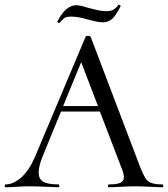

<svg xmlns="http://www.w3.org/2000/svg" viewBox="-32 -789 708 809"><path d="M653 0Q636 0 600 -2Q560 -4 537 -4Q513 -4 477 -2Q443 0 427 0Q423 0 423 -6Q423 -12 427 -12Q461 -12 475.5 -19Q490 -26 490 -43Q490 -57 479 -84L389 -319H225L148 -131Q131 -90 131 -62Q131 -34 151 -23Q171 -12 214 -12Q218 -12 218 -6Q218 0 213 0Q200 0 162 -2Q118 -4 94 -4Q70 -4 38 -2Q10 0 -8 0Q-12 0 -12 -6Q-12 -12 -8 -12Q23 -12 56 -40Q89 -68 115 -127L329 -635Q331 -638 338 -638Q347 -638 350 -634L559 -84Q572 -52 580.5 -38.5Q589 -25 605 -18.5Q621 -12 653 -12Q656 -12 656 -6Q656 0 653 0ZM234 -342H381L310 -527ZM217 -692Q214 -692 211.5 -694.5Q209 -697 210 -699Q245 -767 289 -767Q305 -767 340 -756Q345 -755 370 -748.5Q395 -742 417 -742Q436 -742 446.5 -748.5Q457 -755 468 -769H469Q471 -769 474 -766.5Q477 -764 476 -762Q455 -722 439.5 -708.5Q424 -695 402 -695Q385 -695 365.5 -700Q346 -705 341 -706Q298 -719 269 -719Q248 -719 240 -713.5Q232 -708 218 -692Z"/></svg>

Font: Cormorant Upright Medium
Style: Regular
Weight: 500
Designer: Christian Thalmann (Catharsis Fonts)
Foundry: Catharsis Fonts
Version: Version 3.302